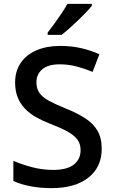

<svg xmlns="http://www.w3.org/2000/svg" viewBox="-20 -961 590 991"><path d="M505 -193Q505 -98 436 -44Q367 10 247 10Q189 10 138 0.5Q87 -9 49 -27V-131Q90 -113 144 -98.5Q198 -84 254 -84Q326 -84 361 -111.5Q396 -139 396 -186Q396 -218 379.5 -240.5Q363 -263 328.5 -282Q294 -301 237 -323Q198 -338 165.5 -356.5Q133 -375 109 -400Q85 -425 71.5 -458Q58 -491 58 -535Q58 -594 87 -636.5Q116 -679 168.5 -701.5Q221 -724 291 -724Q349 -724 398.5 -712.5Q448 -701 493 -681L458 -590Q417 -607 375 -618Q333 -629 288 -629Q229 -629 198.5 -603.5Q168 -578 168 -536Q168 -504 183 -482Q198 -460 230.5 -442Q263 -424 317 -402Q377 -378 419 -351Q461 -324 483 -286.5Q505 -249 505 -193ZM454 -931Q443 -917 424 -897Q405 -877 382.5 -855.5Q360 -834 338 -814.5Q316 -795 298 -781H226V-793Q241 -812 260 -838Q279 -864 297.5 -891.5Q316 -919 328 -941H454Z"/></svg>

Font: Noto Sans Adlam Unjoined Medium
Style: Regular
Weight: 500
Version: Version 3.001